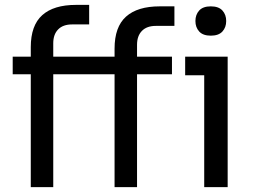

<svg xmlns="http://www.w3.org/2000/svg" viewBox="-20 -766 1046 786"><path d="M198 0H106V-573Q106 -662 153 -704Q200 -746 291 -746H345V-666H275Q238 -666 218 -645.5Q198 -625 198 -589ZM541 0H449V-567Q449 -656 496 -698Q543 -740 634 -740H694V-660H618Q581 -660 561 -639.5Q541 -619 541 -583ZM912 0H816V-534H912ZM684 -462H32V-534H684ZM912 -458H738V-534H912ZM843 -620Q811 -620 795.5 -637Q780 -654 780 -680Q780 -706 795.5 -723Q811 -740 843 -740Q875 -740 890.5 -723Q906 -706 906 -680Q906 -654 890.5 -637Q875 -620 843 -620Z"/></svg>

Font: Sora Variable
Style: Regular
Weight: 400
Designer: Jonathan Barnbrook, Julián Moncada
Foundry: Barnbrook Fonts
Version: Version 2.000